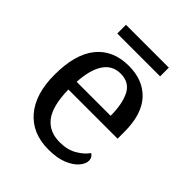

<svg xmlns="http://www.w3.org/2000/svg" viewBox="-192 -792 919 919"><g transform="rotate(45 267.5 -332.5)"><path d="M287 10Q178 10 116.5 -62Q55 -134 55 -264Q55 -404 113 -475Q171 -546 277 -546Q374 -546 429.5 -486Q485 -426 485 -307V-261H152Q154 -152 191.5 -102.5Q229 -53 301 -53Q353 -53 389.5 -74.5Q426 -96 444 -123Q451 -120 457 -111Q463 -102 463 -89Q463 -69 444 -46Q425 -23 386 -6.5Q347 10 287 10ZM384 -315Q384 -395 359.5 -443.5Q335 -492 275 -492Q220 -492 189.5 -446.5Q159 -401 154 -315ZM128 -616V-675H418V-616Z"/></g></svg>

Font: Noto Naskh Arabic UI
Style: Regular
Weight: 400
Designer: Monotype Design Team, David Williams, Mohamad Dakak and Nizar Qandah
Foundry: Monotype Imaging Inc.
Version: Version 2.014